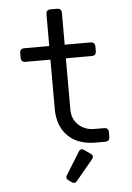

<svg xmlns="http://www.w3.org/2000/svg" viewBox="-61 -777 709 1029"><g transform="rotate(-5 293.0 -263.0)"><path d="M429.2 0Q335 0 281.7 -51.8Q226.6 -105.5 226.6 -199.2V-463.9H92.8Q68.4 -463.9 68.4 -487.8V-513.2Q68.4 -537.1 92.8 -537.1H226.6V-708.5Q226.6 -732.4 251 -732.4H285.2Q309.6 -732.4 309.6 -708.5V-537.1H448.2Q472.7 -537.1 472.7 -513.2V-487.8Q472.7 -463.9 448.2 -463.9H309.6V-188.5Q309.6 -136.7 343.8 -105Q377.9 -73.2 429.2 -73.2H480.5Q504.9 -73.2 504.9 -49.3V-23.9Q504.9 0 480.5 0ZM350.6 29.3Q356.9 29.3 362.8 33.2L397.9 57.6Q407.7 64.5 407.7 73.2Q407.7 80.6 401.9 87.4L311.5 196.3Q304.2 205.1 296.4 205.1Q289.1 205.1 283.2 200.7L266.1 188Q256.3 180.7 256.3 172.9Q256.3 167.5 260.3 161.1L335.9 39.1Q341.8 29.3 350.6 29.3Z"/></g></svg>

Font: Simply Mono
Style: Book
Weight: 400
Designer: Wojciech Kalinowski "wmk69" (wmk69@o2.pl)
Foundry: Wojciech Kalinowski "wmk69" (wmk69@o2.pl)
Version: Version 1.0.0